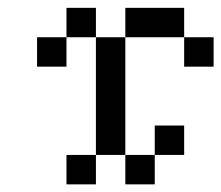

<svg xmlns="http://www.w3.org/2000/svg" viewBox="-20 -482 578 502"><path d="M230.8 -230.8H307.7V-153.8H230.8ZM230.8 -307.7H307.7V-230.8H230.8ZM230.8 -384.6H307.7V-307.7H230.8ZM153.8 -461.5H230.8V-384.6H153.8ZM76.9 -384.6H153.8V-307.7H76.9ZM307.7 -461.5H384.6V-384.6H307.7ZM384.6 -461.5H461.5V-384.6H384.6ZM461.5 -384.6H538.5V-307.7H461.5ZM230.8 -153.8H307.7V-76.9H230.8ZM153.8 -76.9H230.8V0H153.8ZM384.6 -153.8H461.5V-76.9H384.6ZM307.7 -76.9H384.6V0H307.7Z"/></svg>

Font: Jacquarda Bastarda 9
Style: Regular
Weight: 400
Designer: Sarah Cadigan-Fried
Version: Version 1.000; ttfautohint (v1.8.4.7-5d5b)